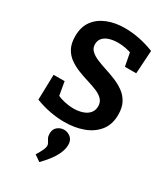

<svg xmlns="http://www.w3.org/2000/svg" viewBox="-246 -824 1094 1253"><g transform="rotate(30 300.5 -197.5)"><path d="M195 -527Q195 -498 215 -479Q235 -460 267 -446.5Q299 -433 338 -420.5Q377 -408 415 -392.5Q453 -377 485.5 -353.5Q518 -330 537.5 -294Q557 -258 557 -204Q557 -130 518.5 -82Q480 -34 416 -10.5Q352 13 274 13Q221 13 165.5 2.5Q110 -8 56 -29L61 -219H144L165 -98L152 -122Q182 -108 215.5 -100.5Q249 -93 281 -93Q318 -93 349 -103Q380 -113 398 -134Q416 -155 416 -186Q416 -217 397 -237Q378 -257 345.5 -270.5Q313 -284 275 -295.5Q237 -307 198.5 -322Q160 -337 127.5 -360Q95 -383 76 -418.5Q57 -454 57 -508Q57 -579 91 -624.5Q125 -670 183 -693Q241 -716 314 -716Q366 -716 422 -705Q478 -694 534 -672L523 -497H438L417 -606L433 -590Q408 -600 379.5 -605.5Q351 -611 322 -611Q288 -611 259 -602.5Q230 -594 212.5 -575.5Q195 -557 195 -527ZM265 321 219 289Q241 253 249 234.5Q257 216 257 204Q257 192 250.5 182Q244 172 237 159Q230 146 230 126Q230 92 252 74.5Q274 57 301 57Q328 57 350.5 75.5Q373 94 373 130Q373 167 349 213Q325 259 265 321Z"/></g></svg>

Font: Bitter Thin
Style: Bold
Weight: 700
Version: Version 3.021